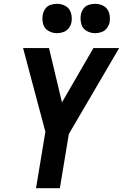

<svg xmlns="http://www.w3.org/2000/svg" viewBox="-20 -987 645 1007"><path d="M169 0H294L341 -284L605 -735H470L305 -450L237 -735H101L218 -296ZM479 -813Q496 -813 513 -819Q530 -825 541 -840Q552 -855 555 -871Q559 -896 552 -919.5Q545 -943 524.5 -955Q504 -967 479 -967Q462 -967 445 -961.5Q428 -956 417.5 -941Q407 -926 404 -909Q400 -884 406.5 -860.5Q413 -837 434 -825Q455 -813 479 -813ZM279 -813Q296 -813 313 -819Q330 -825 341 -840Q352 -855 355 -871Q359 -896 352 -919.5Q345 -943 324.5 -955Q304 -967 279 -967Q262 -967 245 -961.5Q228 -956 217.5 -941Q207 -926 204 -909Q200 -884 206.5 -860.5Q213 -837 234 -825Q255 -813 279 -813Z"/></svg>

Font: Iosevka Sparkle Oblique
Style: Bold
Weight: 700
Italic angle: -9°
Designer: Belleve Invis
Foundry: Belleve Invis
Version: Version 4.5.0; ttfautohint (v1.8.3)